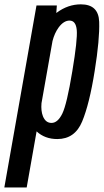

<svg xmlns="http://www.w3.org/2000/svg" viewBox="-88 -622 468 863"><path d="M-68.5 220.5 76 -597.5H167.5L165 -563.5Q166 -564 167 -565Q217.5 -602.5 275.5 -602.5Q355 -602.5 357.8 -524Q360.5 -445.5 337.5 -302.5Q314 -154.5 281.2 -75.8Q248.5 3 169.5 3Q113.5 3 76.5 -31.5L32 220.5ZM98.5 -158Q95.5 -123.5 105 -99.5Q117 -69.5 143.5 -69.5Q171.5 -69.5 192 -111.2Q212.5 -153 237 -301.5Q261 -445 257 -487.2Q253 -529.5 224.5 -529.5Q198.5 -529.5 175.5 -498.5Q157 -473 148 -437.5Z"/></svg>

Font: Anybody Condensed Medium
Style: Italic
Weight: 500
Width: 3
Italic angle: -10°
Designer: Tyler Finck
Foundry: Etcetera Type Company
Version: Version 1.010; ttfautohint (v1.8.3) -l 8 -r 50 -G 200 -x 14 